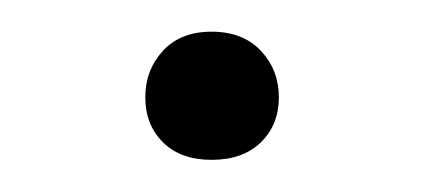

<svg xmlns="http://www.w3.org/2000/svg" viewBox="-20 -96 279 120"><path d="M70.8 -35.2Q70.8 -52.2 81.8 -64.2Q92.8 -76.2 112.3 -76.2Q131.8 -76.2 143.1 -64.2Q154.3 -52.2 154.3 -35.2Q154.3 -18.1 143.1 -7.1Q131.8 3.9 112.3 3.9Q92.8 3.9 81.8 -7.1Q70.8 -18.1 70.8 -35.2Z"/></svg>

Font: SteelSelectRoboto
Style: Regular
Weight: 300
Designer: Google
Version: Version 2.137; 2017